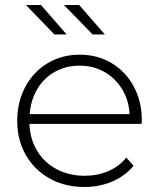

<svg xmlns="http://www.w3.org/2000/svg" viewBox="-20 -745 637 769"><path d="M49 -261Q49 -337 81.5 -397.5Q114 -458 171 -492Q228 -526 299 -526Q370 -526 426.5 -492.5Q483 -459 515.5 -399Q548 -339 548 -263L547 -249H98Q100 -188 129 -140.5Q158 -93 207.5 -67Q257 -41 319 -41Q370 -41 413.5 -59.5Q457 -78 486 -114L515 -81Q481 -40 429.5 -18Q378 4 318 4Q240 4 179 -30Q118 -64 83.5 -124Q49 -184 49 -261ZM499 -288Q496 -344 469 -388Q442 -432 398 -457Q354 -482 299 -482Q244 -482 200 -457.5Q156 -433 129.5 -388.5Q103 -344 99 -288ZM236 -725H297L400 -607H351ZM84 -725H144L247 -607H198Z"/></svg>

Font: Goldbeck Next Light
Style: Regular
Weight: 300
Designer: Julieta Ulanovsky
Foundry: Julieta Ulanovsky
Version: Version 7.200